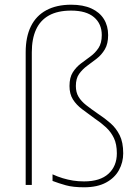

<svg xmlns="http://www.w3.org/2000/svg" viewBox="-20 -785 594 815"><path d="M439 -636Q439 -599 425 -575.5Q411 -552 391 -536.5Q371 -521 350.5 -506Q330 -491 316 -471.5Q302 -452 302 -420Q302 -393 313.5 -374Q325 -355 346 -338.5Q367 -322 396 -302Q425 -283 449 -262Q473 -241 488 -211Q503 -181 503 -134Q503 -96 485 -63Q467 -30 430 -10Q393 10 337 10Q290 10 259.5 1.5Q229 -7 203 -17V-45Q225 -35 246.5 -28.5Q268 -22 290 -18.5Q312 -15 337 -15Q405 -15 440.5 -47.5Q476 -80 476 -134Q476 -173 463.5 -199Q451 -225 430 -244.5Q409 -264 382 -282Q353 -303 328.5 -321.5Q304 -340 289.5 -363Q275 -386 275 -420Q275 -456 289 -478Q303 -500 323.5 -515.5Q344 -531 364 -545.5Q384 -560 398 -581Q412 -602 412 -636Q412 -684 379 -712Q346 -740 282 -740Q225 -740 188 -719.5Q151 -699 133 -659.5Q115 -620 115 -563V0H89V-563Q89 -628 111 -673Q133 -718 176.5 -741.5Q220 -765 282 -765Q333 -765 368 -749Q403 -733 421 -704Q439 -675 439 -636Z"/></svg>

Font: Noto Sans Armenian Thin
Style: Regular
Weight: 250
Version: Version 2.007